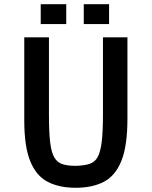

<svg xmlns="http://www.w3.org/2000/svg" viewBox="-20 -876 719 910"><path d="M339 14Q261 14 206.5 -14Q152 -42 123.5 -111.5Q95 -181 95 -305V-699H212V-333Q212 -252 217.5 -203.5Q223 -155 237 -130.5Q251 -106 276 -98Q301 -90 339 -90Q378 -91 403.5 -99Q429 -107 442.5 -131Q456 -155 462 -203Q468 -251 468 -333V-699H584V-314Q584 -185 555.5 -114Q527 -43 472.5 -14.5Q418 14 339 14ZM173 -762V-856H294V-762ZM377 -762V-856H497V-762Z"/></svg>

Font: Ruda
Style: Bold
Weight: 700
Designer: Mariela Monsalve and Angelina Sanchez
Foundry: Mariela Monsalve and Angelina Sanchez
Version: Version 2.000